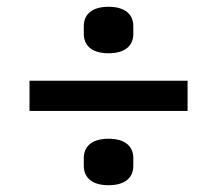

<svg xmlns="http://www.w3.org/2000/svg" viewBox="-20 -588 640 566"><path d="M533 -261V-350H67V-261ZM300 -42C353 -42 373 -68 373 -99V-122C373 -153 353 -179 300 -179C247 -179 227 -153 227 -122V-99C227 -68 247 -42 300 -42ZM300 -431C353 -431 373 -457 373 -488V-511C373 -542 353 -568 300 -568C247 -568 227 -542 227 -511V-488C227 -457 247 -431 300 -431Z"/></svg>

Font: IBM Plex Thai Looped Medium
Style: Regular
Weight: 500
Designer: Mike Abbink, Paul van der Laan, Pieter van Rosmalen, Ben Mitchell, Mark Frömberg
Foundry: Bold Monday
Version: Version 1.0